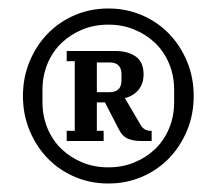

<svg xmlns="http://www.w3.org/2000/svg" viewBox="-20 -730 510 452"><path d="M137 -422H156V-586H137V-610H251Q281 -610 299.5 -597Q318 -584 318 -555Q318 -533 306 -518.5Q294 -504 274 -499L311 -436Q319 -422 335 -422H337V-398H314Q293 -398 280 -404Q267 -410 259 -427L227 -489H208V-422H224V-398H137ZM235 -336Q268 -336 296 -347.5Q324 -359 345 -379Q366 -399 378 -427.5Q390 -456 390 -490V-518Q390 -552 378 -580.5Q366 -609 345 -629Q324 -649 296 -660.5Q268 -672 235 -672Q202 -672 174 -660.5Q146 -649 125 -629Q104 -609 92 -580.5Q80 -552 80 -518V-490Q80 -456 92 -427.5Q104 -399 125 -379Q146 -359 174 -347.5Q202 -336 235 -336ZM235 -298Q193 -298 156.5 -313.5Q120 -329 93 -356.5Q66 -384 50 -422Q34 -460 34 -504Q34 -548 50 -586Q66 -624 93 -651.5Q120 -679 156.5 -694.5Q193 -710 235 -710Q277 -710 313.5 -694.5Q350 -679 377 -651.5Q404 -624 420 -586Q436 -548 436 -504Q436 -460 420 -422Q404 -384 377 -356.5Q350 -329 313.5 -313.5Q277 -298 235 -298ZM208 -513H238Q266 -513 266 -541V-555Q266 -583 238 -583H208Z"/></svg>

Font: IBM Plex Serif SmBld
Style: Regular
Weight: 600
Designer: Mike Abbink, Paul van der Laan, Pieter van Rosmalen
Foundry: Bold Monday
Version: Version 3.001